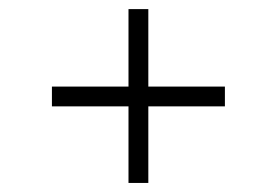

<svg xmlns="http://www.w3.org/2000/svg" viewBox="-20 -445 613 426"><path d="M95.2 -209V-252.9H265.1V-424.8H309.1V-252.9H479V-209H309.1V-39.1H265.1V-209Z"/></svg>

Font: Dihjauti S
Style: Bold
Weight: 700
Designer: T. Christopher White
Version: Version 3.0.0